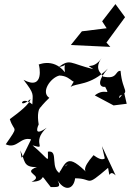

<svg xmlns="http://www.w3.org/2000/svg" viewBox="-20 -879 639 938"><path d="M500 -671C530 -712 561 -754 591 -795L544 -859L479 -775L501 -741L380 -726L326 -659L519 -650ZM302 -72C342 -94 228 -27 288 -25C214 -47 273 -148 214 -138C214 -80 225 -96 139 -169C218 -146 127 -181 208 -255C136 -204 169 -271 169 -271C152 -371 206 -367 154 -334C172 -334 161 -344 221 -401C178 -428 226 -499 270 -510C339 -508 334 -444 371 -507C365 -520 341 -483 325 -454C351 -474 422 -459 507 -544C412 -432 529 -452 489 -464C523 -398 498 -456 443 -413L535 -364L599 -372L586 -428C528 -351 599 -467 552 -406C624 -433 578 -424 569 -533C541 -534 556 -489 483 -505C490 -512 432 -533 476 -595C434 -531 385 -576 436 -541C319 -570 324 -593 267 -552C323 -558 288 -593 297 -526C238 -602 159 -558 169 -564C173 -559 198 -434 95 -489C151 -417 139 -420 138 -369C81 -419 65 -339 129 -395C124 -370 77 -333 28 -297C49 -229 75 -271 8 -174C64 -149 79 -213 132 -198C73 -79 90 -100 79 -144C103 -98 90 -60 160 -63C80 -33 203 -23 134 9C224 8 156 -55 228 35C267 35 284 38 253 -12C292 62 340 48 347 -8C439 -8 391 41 508 -59C520 13 507 -59 545 -22L478 -165L492 -105C477 -94 455 -108 437 -121C376 -51 396 -41 411 -29C306 -134 305 -92 258 -14Z"/></svg>

Font: Charger Distortion
Style: 2It
Weight: 400
Designer: Jasper
Foundry: Cannot Into Space Fonts
Version: Version 0.98